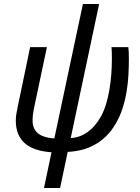

<svg xmlns="http://www.w3.org/2000/svg" viewBox="-20 -748 700 961"><path d="M476.1 -728 334 -57.1Q377.9 -58.6 417.7 -86.7Q457.5 -114.7 485.8 -166Q500 -191.9 510.3 -225.1Q520.5 -258.3 527.1 -295.9Q533.7 -333.5 536.9 -373.8Q540 -414.1 540 -454.1Q540 -470.7 539.6 -485.4Q539.1 -500 538.1 -512.2H622.1Q623.5 -505.4 624.3 -490.2Q625 -475.1 625 -453.1Q625 -414.6 622.8 -372.8Q620.6 -331.1 613.5 -288.8Q606.4 -246.6 593.5 -206.1Q580.6 -165.5 559.1 -128.9Q537.1 -91.3 510 -65.2Q482.9 -39.1 452.1 -22.5Q421.4 -5.9 387.7 2.4Q354 10.7 318.8 12.2L280.8 192.9H200.2L237.8 14.2Q195.8 11.2 162.6 0.7Q129.4 -9.8 106.4 -29.1Q83.5 -48.3 71.3 -76.9Q59.1 -105.5 59.1 -144Q59.1 -159.2 61.5 -175.5Q64 -191.9 67.9 -210L130.9 -512.2H214.8L149.9 -205.1Q147.5 -194.3 145.3 -178.2Q143.1 -162.1 143.1 -144Q143.1 -125.5 148.9 -109.9Q154.8 -94.2 167.7 -82.8Q180.7 -71.3 201.4 -64.2Q222.2 -57.1 252 -55.2L395 -728Z"/></svg>

Font: Clear Sans
Style: Italic
Weight: 400
Italic angle: -12°
Foundry: Intel Corporation
Version: Version 1.00